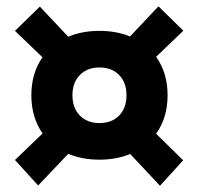

<svg xmlns="http://www.w3.org/2000/svg" viewBox="-20 -643 626 607"><path d="M294.4 -138.2Q239.7 -138.2 195.8 -156.7L100.6 -56.6L27.3 -137.2L114.7 -221.2Q79.1 -272 79.1 -341.8Q79.1 -411.6 114.3 -461.9L27.3 -545.4L106 -622.1L195.8 -526.9Q239.7 -545.4 294.4 -545.4Q347.7 -545.4 391.1 -527.8L481 -623L559.6 -545.9L473.6 -463.4Q509.8 -412.6 509.8 -341.8Q509.8 -271 473.6 -220.2L559.1 -136.2L485.8 -55.7L391.6 -156.2Q348.1 -138.2 294.4 -138.2ZM294.4 -253.9Q333.5 -253.9 356.7 -277.8Q379.9 -301.8 379.9 -341.8Q379.9 -381.8 356.7 -405.8Q333.5 -429.7 294.4 -429.7Q255.9 -429.7 232.4 -405.8Q209 -381.8 209 -341.8Q209 -301.8 232.4 -277.8Q255.9 -253.9 294.4 -253.9Z"/></svg>

Font: Cascadia Code PL
Style: Bold
Weight: 700
Monospace: yes
Designer: Aaron Bell
Foundry: Saja Typeworks
Version: Version 2404.023; ttfautohint (v1.8.4)